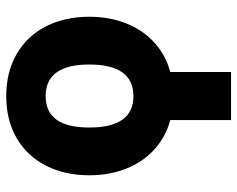

<svg xmlns="http://www.w3.org/2000/svg" viewBox="-94 -484 775 628"><g transform="rotate(-90 294.0 -169.5)"><path d="M397.5 -265.6Q397.5 -408.2 293.9 -408.2Q191.4 -408.2 191.4 -265.6Q191.4 -121.1 293.9 -121.1Q397.5 -121.1 397.5 -265.6ZM293.9 -537.1Q373.5 -537.1 432.4 -502.7Q491.2 -468.3 522.5 -406.7Q553.7 -345.2 553.7 -265.6Q553.7 -199.7 532.2 -145.3Q510.7 -90.8 470.2 -53.5Q429.7 -16.1 373 -0.5V198.2H215.8V-0.5Q159.2 -16.1 118.7 -53.5Q78.1 -90.8 56.6 -145.3Q35.2 -199.7 35.2 -265.6Q35.2 -345.2 66.4 -406.7Q97.7 -468.3 156.2 -502.7Q214.8 -537.1 293.9 -537.1Z"/></g></svg>

Font: Pretendard GOV ExtraBold
Style: Regular
Weight: 800
Designer: Base glyphs from Inter by Rasmus Andersson; Hangeul glyphs from Noto Sans CJK(Source Han Sans) by Jang Soo-young and Kan
Foundry: Kil Hyung-jin
Version: Version 1.309